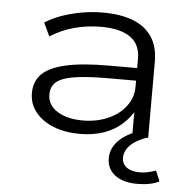

<svg xmlns="http://www.w3.org/2000/svg" viewBox="-50 -547 780 789"><g transform="rotate(5 339.5 -152.5)"><path d="M291 8Q230 8 182.5 -11Q135 -30 108 -64Q81 -98 81 -142Q81 -190 111 -220.5Q141 -251 208.5 -266.5Q276 -282 389 -282H519V-230H393Q321 -230 274.5 -225Q228 -220 201.5 -209.5Q175 -199 164 -182.5Q153 -166 153 -143Q153 -99 193.5 -73.5Q234 -48 299 -48Q355 -48 401.5 -68Q448 -88 475.5 -124Q503 -160 503 -204V-321Q503 -380 461.5 -409Q420 -438 341 -438Q283 -438 230 -423.5Q177 -409 132 -380L106 -435Q137 -455 175.5 -468.5Q214 -482 257 -489.5Q300 -497 343 -497Q416 -497 467 -477.5Q518 -458 545.5 -417.5Q573 -377 573 -315V0H507V-114L515 -115Q498 -81 467 -52.5Q436 -24 392 -8Q348 8 291 8ZM545 192Q486 192 452.5 166.5Q419 141 419 97Q419 57 449.5 25Q480 -7 542 -28L566 0Q538 10 517.5 24Q497 38 487 55Q477 72 477 90Q477 115 496.5 129.5Q516 144 551 144Q567 144 583.5 140.5Q600 137 617 131L635 174Q618 183 595 187.5Q572 192 545 192Z"/></g></svg>

Font: Nunito Sans 10pt Expanded Light
Style: Regular
Weight: 300
Width: 7
Designer: Vernon Adams
Foundry: Vernon Adams
Version: Version 3.101;gftools[0.9.27]